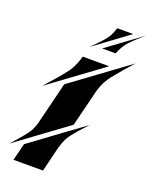

<svg xmlns="http://www.w3.org/2000/svg" viewBox="-209 -1051 890 1140"><g transform="rotate(20 236.5 -480.5)"><path d="M291 -801.3 508.8 -961.4Q486.8 -942.4 467.3 -924.3Q455.6 -913.6 448 -906.5Q440.4 -899.4 433.3 -891.8Q426.3 -884.3 419.9 -877.2Q413.6 -870.1 409.7 -864.3Q401.4 -853 395.3 -841.8Q389.2 -830.6 384.8 -821.3Q379.9 -811 376 -801.3ZM435.1 -944.8 217.8 -784.2Q236.3 -802.2 252.9 -819.8Q262.7 -829.6 269 -836.7Q275.4 -843.8 281.7 -851.1Q288.1 -858.4 293.9 -865.2Q299.8 -872.1 303.7 -877.9Q311.5 -889.2 317.4 -901.1Q323.2 -913.1 326.7 -922.9Q331.1 -934.1 334 -944.8ZM152.3 -524.4 508.8 -786.1Q504.4 -781.7 489.3 -764.6Q474.1 -747.6 455.1 -725.6Q436 -703.6 417 -680.7Q397.9 -657.7 386.7 -641.6Q369.1 -616.7 359.4 -592.3Q349.6 -567.9 345.7 -553.7L287.1 -317.9L-34.7 -81.5Q-31.7 -84.5 -20.5 -96.9Q-9.3 -109.4 4.6 -125.5Q18.6 -141.6 32.5 -158.4Q46.4 -175.3 54.7 -187Q66.9 -204.1 74 -221.7Q81.1 -239.3 84.5 -249.5ZM276.9 -275.9V-275.4L377.4 -349.1Q357.4 -327.6 339.4 -307.6Q328.6 -295.9 321.5 -287.6Q314.5 -279.3 307.6 -271Q300.8 -262.7 294.2 -254.4Q287.6 -246.1 283.2 -239.7Q273.9 -226.6 267.6 -213.1Q261.2 -199.7 257.3 -188.5Q252.4 -175.8 250 -164.1H249L209 0H22.5L49.3 -108.4ZM366.7 -716.3 32.2 -470.7Q36.1 -475.1 51.5 -492.2Q66.9 -509.3 85.9 -531Q105 -552.7 124 -575.9Q143.1 -599.1 154.8 -615.2Q166.5 -632.8 175 -650.4Q183.6 -668 188.5 -682.6Q194.8 -699.2 198.7 -714.8H199.2L199.7 -716.3Z"/></g></svg>

Font: Facon
Style: Bold Italic
Weight: 700
Italic angle: -12°
Designer: Google
Version: Version 2.001150; 2014